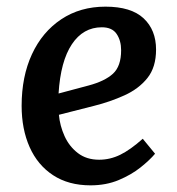

<svg xmlns="http://www.w3.org/2000/svg" viewBox="-20 -543 532 577"><path d="M297 -523Q374 -523 411.5 -488Q449 -453 449 -394Q449 -341 423 -308.5Q397 -276 354 -256.5Q311 -237 263 -225L157 -198Q160 -165 174 -134Q188 -103 214 -83Q240 -63 278 -63Q311 -63 341.5 -78Q372 -93 409 -126L446 -81Q430 -62 402.5 -40Q375 -18 337 -2Q299 14 252 14Q186 14 139.5 -16.5Q93 -47 69 -101Q45 -155 45 -225Q45 -313 76 -380Q107 -447 164 -485Q221 -523 297 -523ZM344 -392Q344 -421 330.5 -441Q317 -461 286 -461Q230 -461 196 -410Q162 -359 156 -262L246 -286Q295 -299 319.5 -321.5Q344 -344 344 -392Z"/></svg>

Font: Literata 12pt Medium
Style: Italic
Weight: 500
Italic angle: -2°
Designer: Latin by Veronika Burian and Jose Scaglione. Greek by Irene Vlachou. Cyrillic by Vera Evstafieva
Foundry: TypeTogether
Version: Version 3.002